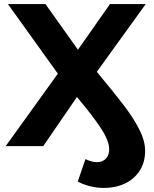

<svg xmlns="http://www.w3.org/2000/svg" viewBox="-20 -720 759 946"><path d="M457 -366Q543 -263 590.5 -200.5Q638 -138 666.5 -82Q695 -26 695 23Q695 80 668 121.5Q641 163 595 184.5Q549 206 493 206Q425 206 363 175L401 64Q433 79 458 79Q485 79 501.5 62Q518 45 518 15Q518 -26 477 -88.5Q436 -151 359 -242L193 0H8L265 -357L19 -700H204L364 -475L522 -700H698Z"/></svg>

Font: Montserrat-Bold
Style: Bold
Weight: 700
Version: Version 7.200